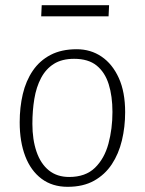

<svg xmlns="http://www.w3.org/2000/svg" viewBox="-20 -707 558 741"><path d="M241 14Q182 14 140.5 -17Q99 -48 77.5 -104Q56 -160 56 -235Q56 -293 68 -344Q80 -395 106.5 -434Q133 -473 175 -495Q217 -517 276 -517Q330 -517 372 -488.5Q414 -460 438.5 -406Q463 -352 463 -274Q463 -217 450.5 -165Q438 -113 411.5 -73Q385 -33 343 -9.5Q301 14 241 14ZM247 -24Q310 -24 346.5 -59.5Q383 -95 398.5 -152.5Q414 -210 414 -275Q414 -336 399.5 -382Q385 -428 353 -454Q321 -480 266 -480Q219 -480 188 -460.5Q157 -441 138.5 -406Q120 -371 112.5 -325.5Q105 -280 105 -229Q105 -168 121 -121.5Q137 -75 168.5 -49.5Q200 -24 247 -24ZM141 -687H401L399 -644H139Z"/></svg>

Font: Literata ExtraLight
Style: Italic
Weight: 250
Italic angle: -2°
Designer: Latin by Veronika Burian and Jose Scaglione. Greek by Irene Vlachou. Cyrillic by Vera Evstafieva
Foundry: TypeTogether
Version: Version 3.002